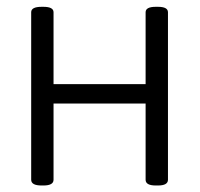

<svg xmlns="http://www.w3.org/2000/svg" viewBox="-20 -551 595 572"><path d="M103.8 1.6Q72.9 1.6 72.9 -15.5V-514.5Q72.9 -530.7 103.8 -530.7H109.4Q139.5 -530.7 139.5 -514.5V-300.4H413.8V-514.5Q413.8 -530.7 443.9 -530.7H450.7Q480.4 -530.7 480.4 -514.5V-15.5Q480.4 1.6 450.7 1.6H443.9Q413.8 1.6 413.8 -15.5V-242.6H139.5V-15.5Q139.5 1.6 109.4 1.6Z"/></svg>

Font: Jaldi
Style: Regular
Weight: 400
Designer: Pablo Cosgaya and Nicolas Silva
Foundry: Omnibus-Type
Version: Version 1.001;PS 001.001;hotconv 1.0.70;makeotf.lib2.5.58329